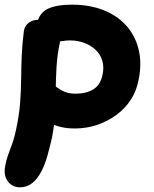

<svg xmlns="http://www.w3.org/2000/svg" viewBox="-39 -541 658 822"><path d="M281 9Q222 9 180 -12Q138 -33 118 -67.5Q98 -102 106 -142Q109 -160 124.5 -174Q140 -188 157 -188Q173 -188 185 -180.5Q197 -173 210 -163.5Q223 -154 240.5 -147Q258 -140 286 -140Q330 -140 360.5 -158.5Q391 -177 400 -221Q407 -254 399 -281Q391 -308 370.5 -327.5Q350 -347 321.5 -357.5Q293 -368 260 -368Q244 -368 227.5 -365Q211 -362 186 -362Q165 -362 149 -372.5Q133 -383 124 -400.5Q115 -418 119 -439Q129 -486 166 -503.5Q203 -521 270 -521Q344 -521 403 -498Q462 -475 501 -432Q540 -389 554.5 -329Q569 -269 554 -197Q545 -151 521 -114Q497 -77 460 -49.5Q423 -22 377.5 -6.5Q332 9 281 9ZM46 261Q26 261 10 250.5Q-6 240 -14.5 219Q-23 198 -16 166Q-12 145 -6.5 128.5Q-1 112 5.5 95.5Q12 79 18.5 58.5Q25 38 31 8Q43 -48 47 -99.5Q51 -151 51.5 -201Q52 -251 54 -302Q56 -353 63 -406Q65 -422 73.5 -433Q82 -444 95 -450Q108 -456 123 -456Q151 -456 174.5 -443Q198 -430 210 -409.5Q222 -389 218 -363Q206 -306 203 -254Q200 -202 199.5 -153.5Q199 -105 196.5 -56Q194 -7 184 46Q175 86 164.5 124Q154 162 138 193Q122 224 99.5 242.5Q77 261 46 261Z"/></svg>

Font: Shantell Sans Light
Style: Bold Italic
Weight: 700
Italic angle: -11°
Version: Version 1.011;[c5ecc13dd]